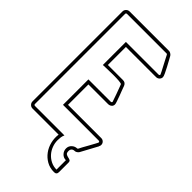

<svg xmlns="http://www.w3.org/2000/svg" viewBox="-274 -800 1025 1025"><g transform="rotate(45 239.0 -287.0)"><path d="M367 -19Q370 -20 371 -23Q372 -26 380.5 -41.5Q389 -57 399 -74.5Q409 -92 416.5 -106.5Q424 -121 424 -121Q424 -129 417 -129H147V-321H314Q323 -321 323 -328L307 -374Q301 -391 295 -406.5Q289 -422 288 -425Q286 -429 267 -430.5Q248 -432 223.5 -432Q199 -432 176.5 -431Q154 -430 147 -430V-604H393Q401 -604 401 -611Q401 -612 393.5 -626.5Q386 -641 377 -658Q368 -675 360 -690.5Q352 -706 350 -710Q348 -712 347.5 -713Q347 -714 344 -714H46Q38 -714 38 -706V-27Q38 -19 46 -19H268Q263 -9 261.5 2.5Q260 14 260 25Q260 47 268 68Q276 89 290.5 105Q305 121 324.5 130.5Q344 140 367 140V69Q348 69 335.5 55.5Q323 42 323 24Q323 6 336 -6Q349 -18 366 -18H367ZM342 24Q342 39 349 43.5Q356 48 364 49.5Q372 51 379 54Q386 57 386 69V140Q386 159 367 159Q335 159 310.5 145Q286 131 269.5 108.5Q253 86 246 57.5Q239 29 243 0H46Q35 0 27 -8Q19 -16 19 -27V-706Q19 -717 27 -725Q35 -733 46 -733H344Q350 -733 357 -728.5Q364 -724 367 -719Q371 -712 379.5 -696.5Q388 -681 397 -664Q406 -647 413 -632Q420 -617 420 -611Q420 -600 412 -592.5Q404 -585 393 -585H166V-449H280Q299 -449 306 -431Q308 -424 314 -409Q320 -394 326 -377.5Q332 -361 337 -346.5Q342 -332 342 -327Q342 -315 333.5 -308.5Q325 -302 314 -302H166V-148H417Q428 -148 435.5 -140.5Q443 -133 443 -122Q443 -114 439 -109H440L388 -13Q385 -8 378.5 -3.5Q372 1 366 1Q355 1 348.5 7Q342 13 342 24Z"/></g></svg>

Font: RonaldsonGothicLicht
Style: Regular
Weight: 400
Designer: Mr. Robertson for MacKellar, Smiths & Jordan Co. Philadelphia
Foundry: CAT-Fonts Peter Wiegel
Version: 1.000